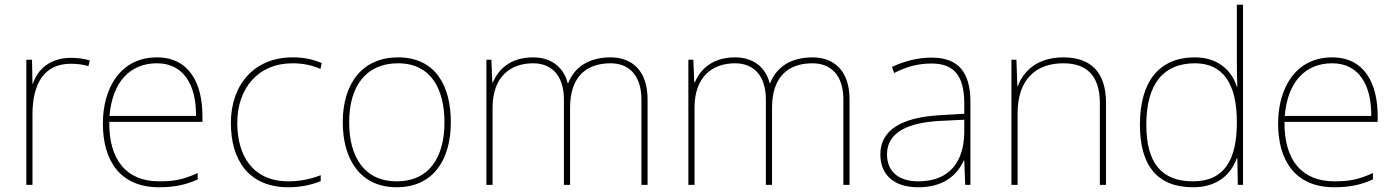

<svg xmlns="http://www.w3.org/2000/svg" viewBox="-20 -780 5893 810"><path d="M278 -536C193 -536 138 -488 119 -427H117L115 -528H91V0H117V-297C117 -428 167 -511 278 -511C308 -511 328 -508 353 -501L359 -525C335 -532 310 -536 278 -536Z M642 -538C488 -538 414 -408 414 -259C414 -104 485 10 651 10C715 10 763 0 814 -23V-50C752 -22 715 -15 651 -15C514 -15 439 -105 441 -266H834V-291C834 -430 777 -538 642 -538ZM642 -513C754 -513 808 -423 807 -291H442C454 -436 530 -513 642 -513Z M1197 10C1252 10 1300 -2 1333 -16V-41C1294 -25 1245 -15 1197 -15C1045 -15 981 -125 981 -261C981 -409 1070 -513 1214 -513C1252 -513 1292 -507 1332 -489L1337 -514C1300 -530 1262 -538 1214 -538C1052 -538 954 -422 954 -261C954 -106 1028 10 1197 10Z M1882 -264C1882 -417 1818 -538 1659 -538C1512 -538 1426 -432 1426 -264C1426 -107 1501 10 1653 10C1810 10 1882 -109 1882 -264ZM1453 -264C1453 -420 1527 -513 1659 -513C1800 -513 1855 -402 1855 -264C1855 -119 1793 -15 1653 -15C1518 -15 1453 -117 1453 -264Z M2556 -538C2461 -538 2402 -494 2377 -429H2375C2357 -500 2302 -538 2229 -538C2127 -538 2080 -481 2059 -432H2057L2053 -528H2032V0H2058V-325C2058 -459 2136 -513 2229 -513C2302 -513 2359 -467 2359 -360V0H2385V-325C2385 -459 2456 -513 2556 -513C2629 -513 2686 -467 2686 -360V0H2712V-361C2712 -482 2646 -538 2556 -538Z M3408 -538C3313 -538 3254 -494 3229 -429H3227C3209 -500 3154 -538 3081 -538C2979 -538 2932 -481 2911 -432H2909L2905 -528H2884V0H2910V-325C2910 -459 2988 -513 3081 -513C3154 -513 3211 -467 3211 -360V0H3237V-325C3237 -459 3308 -513 3408 -513C3481 -513 3538 -467 3538 -360V0H3564V-361C3564 -482 3498 -538 3408 -538Z M3910 -537C3851 -537 3796 -522 3743 -498L3752 -472C3809 -501 3857 -512 3910 -512C4003 -512 4048 -463 4048 -343V-300L3945 -294C3788 -285 3694 -234 3694 -129C3694 -45 3748 10 3854 10C3962 10 4018 -42 4046 -103H4048L4052 0H4074V-350C4074 -480 4019 -537 3910 -537ZM3947 -270 4048 -275V-220C4046 -99 3987 -15 3854 -15C3769 -15 3722 -58 3722 -129C3722 -222 3811 -263 3947 -270Z M4466 -538C4354 -538 4297 -478 4274 -417H4272L4268 -528H4247V0H4273V-302C4273 -446 4351 -513 4466 -513C4563 -513 4620 -462 4620 -345V0H4646V-346C4646 -477 4580 -538 4466 -538Z M5013 10C5118 10 5174 -46 5198 -113H5200L5202 0H5224V-760H5198V-543C5198 -501 5198 -459 5200 -414H5198C5176 -484 5117 -538 5021 -538C4871 -538 4789 -437 4789 -254C4789 -83 4861 10 5013 10ZM5013 -15C4879 -15 4816 -94 4816 -254C4816 -427 4889 -513 5021 -513C5140 -513 5198 -426 5198 -266V-263C5198 -107 5146 -15 5013 -15Z M5600 -538C5446 -538 5372 -408 5372 -259C5372 -104 5443 10 5609 10C5673 10 5721 0 5772 -23V-50C5710 -22 5673 -15 5609 -15C5472 -15 5397 -105 5399 -266H5792V-291C5792 -430 5735 -538 5600 -538ZM5600 -513C5712 -513 5766 -423 5765 -291H5400C5412 -436 5488 -513 5600 -513Z"/></svg>

Font: Noto Sans Georgian Thin
Style: Regular
Weight: 100
Designer: Monotype Design Team, Akaki Razmadze
Foundry: Google LLC
Version: Version 2.005